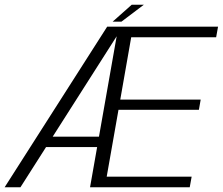

<svg xmlns="http://www.w3.org/2000/svg" viewBox="-40 -787 937 807"><path d="M-20.5 0H46L460.5 -650.5L465 -675H410.5ZM130.5 -169H382.5L390 -212.5H154.5ZM338.5 0H757.5L765.5 -44.5H408.5L458 -325.5H796L803.5 -368.5H465.5L511.5 -630.5H868.5L876.5 -675H457.5ZM433.5 -696H470.5L564.5 -767H513.5Z"/></svg>

Font: Anybody Thin Light
Style: Italic
Weight: 300
Italic angle: -10°
Version: Version 1.113;gftools[0.9.25]